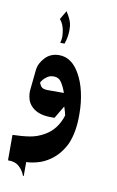

<svg xmlns="http://www.w3.org/2000/svg" viewBox="-81 -480 474 780"><g transform="rotate(10 156.5 -90.0)"><path d="M216 -195Q234 -164 243.5 -121.5Q253 -79 253 -33Q254 41 232 92Q210 138 172 165Q146 183 119 190Q92 197 74 197V254L71 255Q64 234 46.5 218Q29 202 0 203V98Q40 97 71 92Q102 87 131 70Q179 42 197 -17Q194 -32 187 -52L156 0H140Q90 0 63 -25Q48 -39 43 -57Q38 -75 39 -92L48 -179Q51 -206 73.5 -230Q96 -254 131 -254Q183 -254 216 -195ZM176 -106Q168 -130 156.5 -147.5Q145 -165 124 -165Q109 -165 98 -157.5Q87 -150 81 -142.5Q75 -135 74 -132Q74 -126 81 -116Q88 -106 109 -106ZM130 -330Q130 -342 127 -358Q122 -383 108 -399L129 -435Q146 -409 151 -390Q154 -380 154 -361Q154 -332 144 -304H126Q130 -316 130 -330Z"/></g></svg>

Font: Katibeh
Style: Regular
Weight: 400
Designer: Arabic design by Kourosh Beigpour, Latin design by Eduardo Tunni, engineering by Lasse Fister
Version: Version 1.000